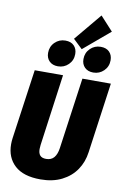

<svg xmlns="http://www.w3.org/2000/svg" viewBox="-119 -1203 844 1289"><g transform="rotate(10 303.0 -558.5)"><path d="M539 -217Q530 -149 494 -96Q458 -43 396.5 -12Q335 19 251 19Q135 19 76 -35Q17 -89 17 -180Q17 -201 20 -222L87 -696H280L213 -209Q211 -189 211 -181Q211 -152 224 -137.5Q237 -123 265 -123Q300 -123 319 -145.5Q338 -168 344 -211L412 -696H606ZM465 -1136 552 -1041 373 -890 310 -950ZM155 -827Q155 -870 184.5 -899Q214 -928 256 -928Q294 -928 315 -906.5Q336 -885 336 -850Q336 -807 306.5 -778Q277 -749 235 -749Q198 -749 176.5 -770.5Q155 -792 155 -827ZM396 -827Q396 -870 425.5 -899Q455 -928 497 -928Q535 -928 556 -906.5Q577 -885 577 -850Q577 -807 547.5 -778Q518 -749 476 -749Q439 -749 417.5 -770.5Q396 -792 396 -827Z"/></g></svg>

Font: Fira Sans Condensed Black
Style: Italic
Weight: 900
Width: 3
Italic angle: -8°
Designer: Carrois Corporate & Edenspiekermann AG
Foundry: Carrois Corporate GbR & Edenspiekermann AG
Version: Version 4.203